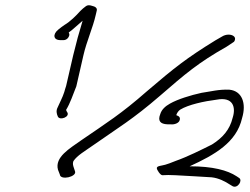

<svg xmlns="http://www.w3.org/2000/svg" viewBox="-20 -736 953 732"><path d="M202 -623C179 -604 185 -583 209 -583H222C232 -583 241 -590 244 -601C245 -605 244 -609 242 -612C260 -625 278 -643 295 -657C282 -615 270 -571 259 -525L232 -408C229 -401 228 -394 225 -385C218 -363 208 -346 200 -327C193 -314 196 -302 200 -293C206 -274 251 -291 235 -310C232 -316 232 -317 232 -317C248 -343 258 -375 271 -407L298 -525C310 -578 334 -630 345 -679L349 -696C351 -705 344 -711 330 -714C321 -717 313 -717 307 -712C300 -707 293 -701 286 -694C270 -676 248 -654 226 -641C218 -636 211 -630 202 -623ZM201 -89 208 -71C210 -47 274 -62 266 -83L260 -101C257 -110 258 -117 260 -122C275 -144 304 -160 332 -180C432 -250 486 -281 589 -370C687 -455 736 -497 844 -558L868 -574C874 -577 875 -581 876 -586C878 -596 867 -604 851 -604C843 -604 833 -601 827 -597L801 -582C692 -515 644 -477 540 -388C441 -301 387 -268 288 -200C246 -170 188 -137 201 -89ZM591 -301C581 -276 590 -263 619 -262H630C647 -260 663 -268 665 -278C668 -287 664 -293 652 -297C655 -306 660 -313 667 -318C698 -337 758 -350 806 -356C869 -368 880 -327 867 -287C856 -241 828 -210 788 -185C748 -165 694 -138 651 -123C631 -115 618 -110 610 -108C597 -104 576 -104 578 -94C578 -89 591 -68 599 -68C612 -69 630 -69 648 -68C699 -65 743 -63 787 -60C814 -57 839 -44 857 -32L867 -26C886 -16 907 -49 891 -58L882 -64C847 -87 791 -102 703 -102C799 -146 882 -193 903 -286C920 -342 903 -389 855 -394C815 -396 783 -387 748 -382C707 -373 658 -358 628 -341C610 -331 596 -318 591 -301Z"/></svg>

Font: Stray Cat
Style: SuExtObl
Weight: 400
Version: Version 1.0